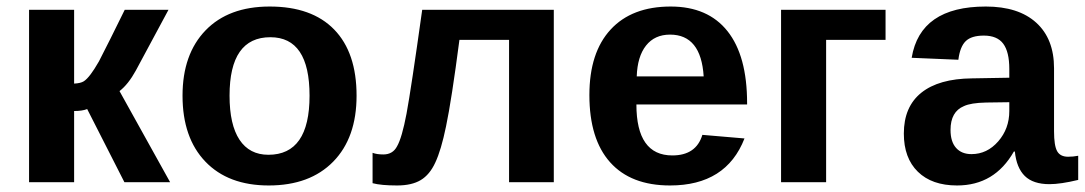

<svg xmlns="http://www.w3.org/2000/svg" viewBox="-20 -558 3322 588"><path d="M69 0V-528H207V-302Q227 -303 236.5 -309Q246 -315 258 -331Q268 -344 283 -370Q313 -428 362 -528H496L396 -342Q373 -300 346 -279L501 0H361L247 -224Q232 -218 207 -218V0Z M1072 -265Q1072 -136 1000.5 -63Q929 10 803 10Q679 10 609 -63Q539 -136 539 -265Q539 -392 609.5 -465Q680 -538 806 -538Q935 -538 1003.5 -467.5Q1072 -397 1072 -265ZM928 -265Q928 -444 808 -444Q683 -444 683 -265Q683 -176 713.5 -130Q744 -84 802 -84Q928 -84 928 -265Z M1676 0H1539V-436H1387Q1363 -252 1346 -171Q1331 -98 1313 -60Q1296 -23 1268.5 -6.5Q1241 10 1196 10Q1147 10 1121 3V-90Q1134 -85 1154 -85Q1183 -85 1196 -110Q1211 -136 1225 -210Q1239 -285 1273 -528H1676Z M2032 10Q1912 10 1848.5 -61Q1785 -132 1785 -267Q1785 -397 1850 -467.5Q1915 -538 2034 -538Q2148 -538 2208 -462.5Q2268 -387 2268 -242V-238H1929Q1929 -82 2039 -82Q2112 -82 2131 -145L2260 -134Q2204 10 2032 10ZM2032 -452Q1985 -452 1958.5 -418.5Q1932 -385 1930 -324H2135Q2127 -452 2032 -452Z M2372 -528H2692V-436H2510V0H2372Z M2911 10Q2834 10 2791 -32Q2748 -74 2748 -149Q2748 -231 2801.5 -274Q2855 -317 2957 -318L3071 -320V-347Q3071 -399 3052.5 -424Q3034 -449 2993 -449Q2955 -449 2937.5 -432Q2920 -415 2915 -375L2772 -381Q2798 -538 2999 -538Q3099 -538 3153.5 -488.5Q3208 -439 3208 -349V-156Q3208 -112 3217.5 -95Q3227 -78 3251 -78Q3267 -78 3282 -81V-7Q3228 6 3194 6Q3144 6 3118.5 -19Q3093 -44 3088 -94H3085Q3026 10 2911 10ZM3071 -218V-245L3000 -244Q2953 -243 2932 -233Q2891 -216 2891 -160Q2891 -124 2908 -105Q2925 -86 2955 -86Q3003 -86 3037 -125Q3071 -164 3071 -218Z"/></svg>

Font: Libra Sans
Style: Bold
Weight: 700
Foundry: Context Ltd
Version: Version 1.000